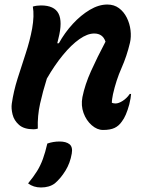

<svg xmlns="http://www.w3.org/2000/svg" viewBox="-20 -565 640 848"><path d="M125 -536Q142 -541 161 -541Q220 -541 238.5 -505Q257 -469 238 -395Q236 -385 233 -374H240Q266 -421 301.5 -459.5Q337 -498 376.5 -521.5Q416 -545 454 -545Q484 -545 505.5 -529Q527 -513 540 -487Q553 -461 556.5 -431.5Q560 -402 554 -376Q540 -317 516.5 -264Q493 -211 479 -149Q477 -139 475.5 -129Q474 -119 474 -111Q482 -108 490 -108Q504 -108 522 -119.5Q540 -131 553 -150H559Q558 -140 556.5 -130Q555 -120 551 -104Q537 -52 518 -28Q505 -9 486 0Q467 9 435 9Q409 9 385 -12Q361 -33 349 -66Q337 -99 344 -136Q355 -191 382 -251Q409 -311 446 -381Q434 -417 396 -417Q366 -417 330.5 -392Q295 -367 258 -322Q221 -277 187 -218Q169 -161 157 -107Q145 -53 147 3Q138 6 128 6Q86 6 64 -13.5Q42 -33 35.5 -59.5Q29 -86 32 -107Q40 -162 57.5 -217.5Q75 -273 93.5 -329Q112 -385 122 -439Q132 -496 125 -536ZM189 69Q215 60 243 60Q272 60 287 72Q302 84 297 113Q290 155 269 189Q248 223 222 245Q198 263 161 263Q128 263 104 245Q128 216 143.5 191Q159 166 169.5 137Q180 108 189 69Z"/></svg>

Font: Recursive Sn Csl St SmB
Style: Italic
Weight: 600
Italic angle: -15°
Version: Version 1.079;hotconv 1.0.112;makeotfexe 2.5.65598; ttfautoh